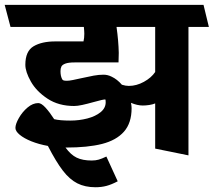

<svg xmlns="http://www.w3.org/2000/svg" viewBox="-45 -600 894 803"><path d="M828.6 -487.3H743.2V49.8L604 21.5V-167.5Q593.8 -163.1 579.3 -160.9Q564.9 -158.7 552.2 -158.7Q529.3 -158.7 502.9 -169.9Q505.4 -156.7 505.4 -147.5Q505.4 -85.4 473.4 -49.3Q441.4 -13.2 381.6 2Q321.8 17.1 231.4 17.1H229Q251 47.4 275.6 59.3Q300.3 71.3 338.4 71.3Q355 71.3 367.7 67.6Q380.4 64 399.9 54.7L447.3 158.2Q421.4 171.9 400.1 177.5Q378.9 183.1 354.5 183.1Q310.5 183.1 278.3 166.7Q246.1 150.4 217.8 113.5Q189.5 76.7 155.3 10.3Q117.2 3.4 86.2 -9Q55.2 -21.5 37.4 -36.4Q19.5 -51.3 19.5 -64.9Q19.5 -81.1 33.9 -106.4Q48.3 -131.8 70.3 -150.4Q92.3 -168.9 115.2 -168.9Q127.9 -168.9 145.5 -149.7Q163.1 -130.4 181.6 -101.6Q205.1 -95.7 249 -95.7Q286.1 -95.7 320.1 -104.5Q354 -113.3 375.5 -130.6Q397 -147.9 397 -172.4Q397 -184.1 395 -184.1Q385.7 -184.1 347.2 -173.3Q319.3 -165.5 299.1 -161.1Q278.8 -156.7 265.1 -156.7Q200.2 -156.7 153.8 -187.3Q107.4 -217.8 84.2 -258.8Q61 -299.8 61 -329.1Q61 -386.2 95.5 -406.5Q129.9 -426.8 186 -426.8H304.2Q307.6 -440.9 307.6 -458.5Q307.6 -468.8 305.7 -487.3H-1L-25.4 -579.6H806.2ZM604 -298.8V-487.3H442.4Q450.7 -428.2 451.7 -378.9Q451.7 -358.9 450.7 -338.9H267.1Q241.2 -338.9 228.3 -334Q215.3 -329.1 211.7 -321.5Q208 -314 208 -302.2Q208 -282.7 214.4 -270Q216.3 -265.1 220.9 -263.7Q225.6 -262.2 234.9 -262.2Q244.1 -262.2 260 -265.4Q275.9 -268.6 293 -272.5Q325.7 -279.8 346.9 -283.7Q368.2 -287.6 388.2 -287.6Q405.3 -287.6 421.9 -279.3Q444.8 -268.6 464.8 -245.6Q480.5 -240.7 493.7 -240.7Q525.9 -240.7 556.9 -257.8Q587.9 -274.9 604 -298.8Z"/></svg>

Font: Vesper Libre Heavy
Style: Regular
Weight: 900
Designer: Robert Keller & Kimya Gandhi
Foundry: Mota Italic
Version: Version 1.058